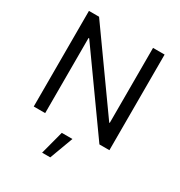

<svg xmlns="http://www.w3.org/2000/svg" viewBox="-218 -879 1189 1266"><g transform="rotate(30 376.5 -246.0)"><path d="M665 -728H577V-157H573L166 -728H89V0H176V-572H181L589 0H665ZM289 236H351L417 58H336Z"/></g></svg>

Font: Wafeq
Style: Regular
Weight: 400
Designer: Rasmus Andersson & Azza Alameddine
Foundry: Google & TypeTogether
Version: Version 3.000;FEAKit 1.0